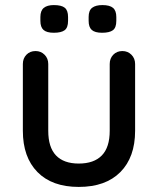

<svg xmlns="http://www.w3.org/2000/svg" viewBox="-20 -727 621 756"><path d="M462 -526Q483 -526 497.5 -511.5Q512 -497 512 -475V-212Q512 -108 454 -49.5Q396 9 290 9Q185 9 127.5 -49.5Q70 -108 70 -212V-475Q70 -497 84 -511.5Q98 -526 120 -526Q141 -526 155.5 -511.5Q170 -497 170 -475V-212Q170 -147 200.5 -115Q231 -83 290 -83Q350 -83 381 -115Q412 -147 412 -212V-475Q412 -497 426 -511.5Q440 -526 462 -526ZM382 -598Q354 -598 341.5 -609Q329 -620 329 -645V-660Q329 -686 343 -696.5Q357 -707 383 -707Q412 -707 425 -696Q438 -685 438 -660V-645Q438 -618 424.5 -608Q411 -598 382 -598ZM192 -598Q164 -598 151.5 -609Q139 -620 139 -645V-660Q139 -685 152.5 -696Q166 -707 192 -707Q222 -707 235 -696.5Q248 -686 248 -660V-645Q248 -618 234.5 -608Q221 -598 192 -598Z"/></svg>

Font: Quicksand Light SemiBold
Style: Regular
Weight: 600
Version: Version 3.004